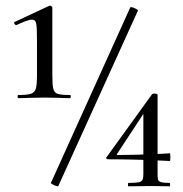

<svg xmlns="http://www.w3.org/2000/svg" viewBox="-20 -654 642 675"><path d="M44 -320Q76 -320 89 -324.5Q102 -329 106 -342.5Q110 -356 110 -389V-508Q110 -556 107.5 -570.5Q105 -585 92 -585Q79 -585 38 -566H37Q33 -566 30.5 -571Q28 -576 32 -577L154 -634H156Q159 -634 161.5 -631.5Q164 -629 164 -627V-389Q164 -355 167.5 -341.5Q171 -328 183 -324Q195 -320 226 -320Q229 -320 229 -314.5Q229 -309 226 -309Q203 -309 190 -310L138 -311L83 -310Q69 -309 44 -309Q42 -309 42 -314.5Q42 -320 44 -320ZM183 1Q178 1 168 -4Q158 -9 159 -11L438 -628Q438 -629 441 -629Q446 -629 456 -624Q466 -619 465 -617L185 0Q185 1 183 1ZM577 -11Q578 -9 578 -5Q578 -1 577 1L513 0L431 1Q430 1 430 -5Q430 -11 431 -11Q456 -11 466.5 -13Q477 -15 480.5 -21Q484 -27 484 -41V-266L500 -278L391 -112Q390 -109 393 -109Q453 -109 541 -113L577 -115Q579 -115 579 -102Q579 -88 577 -88Q461 -94 359 -94Q356 -94 354 -97Q352 -100 355 -102L514 -322Q516 -325 523 -325Q527 -325 530.5 -324Q534 -323 534 -321V-41Q534 -27 536 -21.5Q538 -16 547 -13.5Q556 -11 577 -11Z"/></svg>

Font: Cormorant Infant Medium
Style: Regular
Weight: 500
Designer: Christian Thalmann (Catharsis Fonts)
Foundry: Catharsis Fonts
Version: Version 4.000